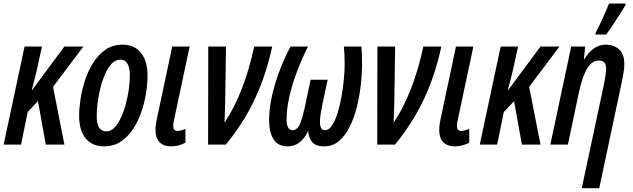

<svg xmlns="http://www.w3.org/2000/svg" viewBox="-23 -796 3483 1057"><path d="M-2.9 0 112.3 -540H208L179.7 -410.2Q173.8 -386.2 167.2 -359.1Q160.6 -332 151.9 -300.8H154.3L331.5 -540H436L269 -317.9L331.5 0H229L186 -239.3L129.4 -179.2L92.8 0Z M550.8 9.8Q485.4 9.8 449 -33.9Q412.6 -77.6 412.6 -158.7Q412.6 -200.2 420.4 -251.7Q428.2 -303.2 445.6 -355.7Q462.9 -408.2 491 -452.1Q519 -496.1 558.8 -523.2Q598.6 -550.3 651.9 -550.3Q716.3 -550.3 752.7 -505.4Q789.1 -460.4 789.1 -379.9Q789.1 -331.1 780 -277.3Q771 -223.6 752.7 -172.6Q734.4 -121.6 706.1 -80.3Q677.7 -39.1 639.2 -14.6Q600.6 9.8 550.8 9.8ZM561.5 -72.8Q586.4 -72.3 606.7 -93.3Q627 -114.3 642.8 -148.4Q658.7 -182.6 669.7 -223.6Q680.7 -264.6 686.3 -305.9Q691.9 -347.2 691.9 -381.3Q691.9 -422.4 679 -445.1Q666 -467.8 639.6 -467.8Q612.8 -467.8 591.8 -445.6Q570.8 -423.3 555.2 -387.5Q539.6 -351.6 529.3 -309.8Q519 -268.1 514.2 -227.8Q509.3 -187.5 509.3 -157.7Q509.3 -72.8 561.5 -72.8Z M919.9 9.8Q877.4 9.8 855.2 -13.4Q833 -36.6 833 -79.1Q833 -107.9 842.3 -149.4L925.3 -540H1021L936 -140.1Q933.6 -129.4 932.1 -120.4Q930.7 -111.3 930.7 -103Q930.7 -75.2 954.1 -75.2Q963.9 -75.2 975.3 -78.4Q986.8 -81.5 998 -86.9V-10.3Q980 -0.5 959.2 4.6Q938.5 9.8 919.9 9.8Z M1122.6 0 1123.5 -540H1221.2L1216.8 -239.3Q1215.8 -209 1215.1 -178.5Q1214.4 -147.9 1212.9 -120.6Q1266.6 -200.2 1308.1 -306.9Q1349.6 -413.6 1376.5 -540H1475.6Q1443.4 -388.2 1381.8 -255.1Q1320.3 -122.1 1220.2 0Z M1560.1 9.8Q1508.3 9.8 1483.4 -28.6Q1458.5 -66.9 1458.5 -136.7Q1458.5 -198.2 1474.4 -268.6Q1490.2 -338.9 1517.1 -409.2Q1543.9 -479.5 1576.7 -540H1672.9Q1639.2 -473.6 1612.3 -402.8Q1585.4 -332 1570.1 -264.2Q1554.7 -196.3 1554.7 -137.7Q1554.7 -107.4 1563.5 -93.3Q1572.3 -79.1 1586.4 -79.1Q1613.8 -79.1 1628.9 -115.2Q1644 -151.4 1660.2 -230L1687 -356.9H1780.8L1753.4 -230Q1746.1 -193.4 1742.2 -168.5Q1738.3 -143.6 1738.3 -125Q1738.3 -79.1 1765.6 -79.1Q1787.6 -79.1 1804.9 -105.2Q1822.3 -131.3 1835.4 -173.6Q1848.6 -215.8 1857.2 -264.9Q1865.7 -314 1870.1 -360.6Q1874.5 -407.2 1874.5 -441.9Q1874.5 -472.7 1873.3 -496.6Q1872.1 -520.5 1870.1 -540H1966.8Q1968.3 -522 1969.2 -497.8Q1970.2 -473.6 1970.2 -440.9Q1970.2 -389.6 1963.4 -329.1Q1956.5 -268.6 1941.9 -208.7Q1927.2 -148.9 1902.8 -99.4Q1878.4 -49.8 1843.5 -20Q1808.6 9.8 1761.7 9.8Q1713.4 9.8 1693.8 -16.1Q1674.3 -42 1673.8 -75.7Q1654.3 -34.2 1626.2 -12.2Q1598.1 9.8 1560.1 9.8Z M2053.7 0 2054.7 -540H2152.3L2147.9 -239.3Q2147 -209 2146.2 -178.5Q2145.5 -147.9 2144 -120.6Q2197.8 -200.2 2239.3 -306.9Q2280.8 -413.6 2307.6 -540H2406.7Q2374.5 -388.2 2313 -255.1Q2251.5 -122.1 2151.4 0Z M2481.9 9.8Q2439.5 9.8 2417.2 -13.4Q2395 -36.6 2395 -79.1Q2395 -107.9 2404.3 -149.4L2487.3 -540H2583L2498 -140.1Q2495.6 -129.4 2494.1 -120.4Q2492.7 -111.3 2492.7 -103Q2492.7 -75.2 2516.1 -75.2Q2525.9 -75.2 2537.4 -78.4Q2548.8 -81.5 2560.1 -86.9V-10.3Q2542 -0.5 2521.2 4.6Q2500.5 9.8 2481.9 9.8Z M2618.2 0 2733.4 -540H2829.1L2800.8 -410.2Q2794.9 -386.2 2788.3 -359.1Q2781.7 -332 2772.9 -300.8H2775.4L2952.6 -540H3057.1L2890.1 -317.9L2952.6 0H2850.1L2807.1 -239.3L2750.5 -179.2L2713.9 0Z M3179.7 240.2 3300.8 -326.7Q3305.2 -351.1 3309.6 -375.2Q3314 -399.4 3314 -418Q3314 -462.4 3274.4 -462.4Q3233.9 -462.4 3207.8 -416.3Q3181.6 -370.1 3164.1 -287.6L3103.5 0H3006.8L3121.6 -540H3198.7L3191.4 -469.7H3193.8Q3215.8 -507.8 3246.1 -529.1Q3276.4 -550.3 3312 -550.3Q3353.5 -550.3 3383.8 -525.4Q3414.1 -500.5 3414.1 -442.4Q3414.1 -422.9 3409.9 -397.5Q3405.8 -372.1 3400.4 -345.7L3275.9 240.2ZM3254.4 -606 3257.3 -618.2Q3267.1 -635.7 3281.5 -666.3Q3295.9 -696.8 3309.3 -727.8Q3322.8 -758.8 3329.6 -776.4H3421.9L3419.9 -766.6Q3412.1 -753.4 3398.4 -731.7Q3384.8 -710 3368.9 -685.8Q3353 -661.6 3338.4 -640.1Q3323.7 -618.7 3314 -606Z"/></svg>

Font: Open Sans Condensed SemiBold
Style: Italic
Weight: 600
Width: 3
Italic angle: -12°
Designer: Monotype Design Team
Foundry: Monotype Imaging Inc.
Version: Version 3.000; ttfautohint (v1.8.4)